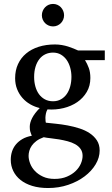

<svg xmlns="http://www.w3.org/2000/svg" viewBox="-20 -718 565 967"><path d="M396 66.9Q396 46.4 385.7 32Q375.5 17.6 358.6 8.3Q341.8 -1 320.6 -6.6Q299.3 -12.2 277.6 -15.9Q255.9 -19.5 235.4 -21.7Q214.8 -23.9 200.2 -26.9Q178.2 -19 163.6 -8.1Q148.9 2.9 140.1 15.6Q131.3 28.3 127.7 41.5Q124 54.7 124 66.9Q124 85 131.8 105.5Q139.6 126 155.8 143.1Q171.9 160.2 196.5 171.6Q221.2 183.1 254.9 183.1Q290.5 183.1 317.1 171.6Q343.8 160.2 361.3 143.1Q378.9 126 387.5 105.5Q396 85 396 66.9ZM339.8 -331.1Q339.8 -354.5 333.7 -376.7Q327.6 -398.9 315.9 -415.8Q304.2 -432.6 286.9 -442.9Q269.5 -453.1 247.1 -453.1Q226.1 -453.1 208.5 -444.8Q190.9 -436.5 178.5 -420.7Q166 -404.8 158.9 -381.8Q151.9 -358.9 151.9 -330.1Q151.9 -305.2 158 -283Q164.1 -260.7 176 -244.1Q188 -227.5 205.8 -217.8Q223.6 -208 247.1 -208Q269.5 -208 286.9 -217.8Q304.2 -227.5 315.9 -244.1Q327.6 -260.7 333.7 -283.2Q339.8 -305.7 339.8 -331.1ZM408.2 -415Q419.4 -397 427.2 -375.7Q435.1 -354.5 435.1 -325.2Q435.1 -285.6 417 -254.9Q398.9 -224.1 368.9 -203.6Q338.9 -183.1 300 -173.6Q261.2 -164.1 219.2 -167Q213.4 -157.2 211.2 -146Q209 -134.8 208.7 -125Q208.5 -115.2 209.5 -108.2Q210.4 -101.1 210.9 -100.1Q233.4 -97.7 262.2 -94.7Q291 -91.8 321 -86.2Q351.1 -80.6 380.1 -71.3Q409.2 -62 431.6 -47.1Q454.1 -32.2 468 -11Q481.9 10.3 481.9 40Q481.9 75.7 461.7 109.6Q441.4 143.6 406.2 170.2Q371.1 196.8 323.7 212.9Q276.4 229 222.2 229Q177.2 229 142.3 218.3Q107.4 207.5 83.5 188.5Q59.6 169.4 46.9 143.3Q34.2 117.2 34.2 86.9Q34.2 64.9 40.5 45.2Q46.9 25.4 60.1 9.5Q73.2 -6.3 93 -17.8Q112.8 -29.3 140.1 -34.2Q137.2 -42 135.3 -47.1Q133.3 -52.2 132.1 -56.9Q130.9 -61.5 130.4 -66.7Q129.9 -71.8 129.9 -80.1Q129.9 -99.6 141.8 -123.3Q153.8 -147 180.2 -173.8Q155.3 -179.7 132.8 -192.4Q110.4 -205.1 93.3 -224.4Q76.2 -243.7 66.2 -268.8Q56.2 -293.9 56.2 -324.2Q56.2 -363.8 70.8 -395.3Q85.4 -426.8 111.8 -448.7Q138.2 -470.7 175 -482.4Q211.9 -494.1 256.8 -494.1Q274.4 -494.1 291.3 -491.2Q308.1 -488.3 323 -483.6Q337.9 -479 350.6 -473.6Q363.3 -468.3 373 -463.9H507.8V-415ZM302.7 -641.1Q302.7 -629.4 298.3 -619.1Q293.9 -608.9 286.4 -601.3Q278.8 -593.8 268.8 -589.4Q258.8 -585 247.1 -585Q235.4 -585 225.1 -589.4Q214.8 -593.8 207.3 -601.3Q199.7 -608.9 195.3 -619.1Q190.9 -629.4 190.9 -641.1Q190.9 -652.8 195.3 -663.3Q199.7 -673.8 207.3 -681.6Q214.8 -689.5 225.1 -693.8Q235.4 -698.2 247.1 -698.2Q258.8 -698.2 268.8 -693.8Q278.8 -689.5 286.4 -681.6Q293.9 -673.8 298.3 -663.3Q302.7 -652.8 302.7 -641.1Z"/></svg>

Font: Charis SIL APac
Style: Regular
Weight: 400
Foundry: SIL International
Version: Version 5.000